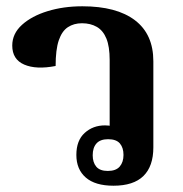

<svg xmlns="http://www.w3.org/2000/svg" viewBox="-20 -580 583 611"><path d="M341 11Q283 11 253 -15Q223 -41 223 -87Q223 -133 249.5 -157Q276 -181 314 -181Q326 -181 336.5 -178.5Q347 -176 354 -171L329 -158V-389Q329 -432 318.5 -457.5Q308 -483 288 -494.5Q268 -506 241 -506Q215 -506 196 -493.5Q177 -481 167 -451.5Q157 -422 157 -370Q95 -358 57 -374.5Q19 -391 19 -435Q19 -473 50 -501Q81 -529 131.5 -544.5Q182 -560 242 -560Q351 -560 409.5 -515.5Q468 -471 468 -385V-111Q468 -51 436.5 -20Q405 11 341 11ZM323 -36Q349 -36 361 -50Q373 -64 373 -87Q373 -110 361.5 -123.5Q350 -137 324 -137Q299 -137 287 -123.5Q275 -110 275 -86Q275 -63 286.5 -49.5Q298 -36 323 -36Z"/></svg>

Font: Noto Serif Thai
Style: Regular
Weight: 400
Designer: Monotype Design Team
Foundry: Monotype Imaging Inc.
Version: Version 2.001